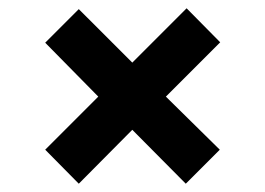

<svg xmlns="http://www.w3.org/2000/svg" viewBox="-20 -558 640 463"><path d="M299 -245 428 -115 510 -197 380 -325 511 -456 430 -538 299 -407 170 -536 89 -455 217 -325 89 -197 170 -115Z"/></svg>

Font: Tekne LDO
Style: Bold
Weight: 700
Monospace: yes
Designer: Alessio Laiso, Mario Rullo, Paolo Rosset
Foundry: Alessio Laiso
Version: Version 1.000;hotconv 1.0.109;makeotfexe 2.5.65596